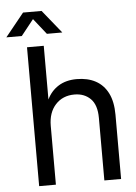

<svg xmlns="http://www.w3.org/2000/svg" viewBox="-102 -927 686 971"><g transform="rotate(-5 241.0 -441.0)"><path d="M56.9 0V-705H141.9V-432.5Q162.2 -475 200.3 -498.8Q238.5 -522.7 293 -522.7Q348.6 -522.7 388.8 -501Q429 -479.3 451 -435.8Q472.9 -392.2 472.9 -326.4V0H387.9V-317Q387.9 -383.6 356.3 -414.9Q324.8 -446.1 274.7 -446.1Q215.4 -446.1 178.6 -406.1Q141.9 -366.1 141.9 -298V0ZM-42.8 -764 52.2 -881.6H146.3L241.3 -764H163L79.2 -869.6H119.6L35.6 -764Z"/></g></svg>

Font: TikTok Sans Light
Style: Regular
Weight: 300
Version: Version 4.000